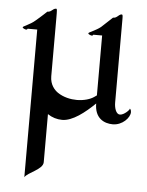

<svg xmlns="http://www.w3.org/2000/svg" viewBox="-49 -458 558 728"><g transform="rotate(5 230.0 -94.5)"><path d="M389.2 -122.1V-386.2V-400.9C389.2 -416 388.2 -418 384.8 -418C378.9 -418 373 -412.1 368.2 -408.2C362.8 -402.8 353 -402.8 353 -402.8L311 -363.8C293 -349.1 265.1 -339.8 265.1 -335.9C264.2 -332 275.9 -328.1 278.8 -328.1C283.2 -328.1 284.2 -332 284.2 -332H317.9V-104C314 -101.1 311 -99.1 308.1 -97.2C294.9 -87.9 271 -80.1 243.2 -80.1C220.2 -80.1 191.9 -85.9 169.9 -101.1C157.2 -109.9 139.2 -128.9 139.2 -161.1V-380.9C139.2 -415 139.2 -418 134.8 -418C128.9 -418 123 -413.1 118.2 -409.2C112.8 -403.8 103 -403.8 103 -403.8C103 -403.8 81.1 -382.8 61 -366.2C43 -350.1 15.1 -340.8 15.1 -336.9C15.1 -333 25.9 -329.1 28.8 -329.1C33.2 -329.1 34.2 -333 34.2 -333H70.8V229C82 210 139.2 193.8 139.2 166V-17.1C155.8 -5.9 174.8 0 194.8 0C233.9 0 279.8 -36.1 317.9 -73.2C317.9 -17.1 354 0 387.2 0C423.8 0 452.1 -30.8 452.1 -51.8C452.1 -62 446.8 -64.9 446.8 -64.9C448.2 -61 426.8 -39.1 411.1 -39.1C396 -39.1 389.2 -63 389.2 -83Z"/></g></svg>

Font: Pierce
Style: Roman
Weight: 500
Version: Version 0.2.0